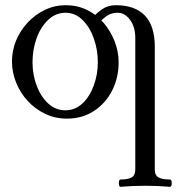

<svg xmlns="http://www.w3.org/2000/svg" viewBox="-20 -445 680 738"><path d="M500 207V-300Q500 -341 480 -368.5Q460 -396 432 -396Q410 -396 393 -385.5Q376 -375 359 -354L333 -374Q350 -394 372.5 -409.5Q395 -425 425 -425Q499 -425 537 -385Q575 -345 575 -266V207ZM237 11Q192 11 153.5 -7.5Q115 -26 86.5 -57Q58 -88 42 -127.5Q26 -167 26 -209Q26 -251 42 -289.5Q58 -328 86.5 -358.5Q115 -389 152.5 -407Q190 -425 233 -425Q277 -425 314 -407Q351 -389 378 -357.5Q405 -326 420.5 -286.5Q436 -247 436 -205Q436 -147 411.5 -98Q387 -49 342 -19Q297 11 237 11ZM231 -21Q269 -21 297 -47.5Q325 -74 340.5 -116.5Q356 -159 356 -206Q356 -254 340.5 -297.5Q325 -341 297 -368.5Q269 -396 232 -396Q194 -396 165 -368.5Q136 -341 120.5 -297.5Q105 -254 105 -206Q105 -158 121 -115.5Q137 -73 165.5 -47Q194 -21 231 -21ZM443 273Q439 273 437.5 266Q436 259 437.5 252Q439 245 443 245Q472 245 486 237Q500 229 500 207V171H575V207Q575 229 589.5 237Q604 245 633 245Q638 245 639.5 252Q641 259 639.5 266Q638 273 633 273Q609 271 585.5 270Q562 269 538 269Q515 269 491 270Q467 271 443 273Z"/></svg>

Font: Junicode VF
Style: Regular
Weight: 400
Designer: Peter S. Baker
Version: Version 2.213